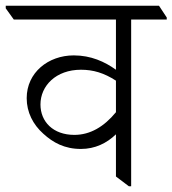

<svg xmlns="http://www.w3.org/2000/svg" viewBox="-53 -643 601 669"><path d="M229 -124C278 -124 319 -144 351 -175V-28L396 6H404V-575H528V-582L501 -623H-33V-614L-5 -575H351V-400C312 -428 264 -450 204 -450C115 -450 40 -390 40 -301C40 -252 62 -209 98 -177C132 -146 172 -124 229 -124ZM88 -279C88 -344 142 -400 229 -400C272 -400 309 -389 351 -362V-252C309 -201 261 -173 206 -173C132 -173 88 -219 88 -279Z"/></svg>

Font: Noto Serif Devanagari Light
Style: Regular
Weight: 300
Designer: Universal Thirst, Indian Type Foundry and the Monotype Design Team
Foundry: Monotype Imaging Inc.
Version: Version 2.004